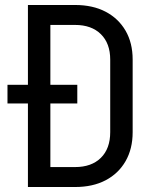

<svg xmlns="http://www.w3.org/2000/svg" viewBox="-20 -750 640 770"><path d="M92 0V-335H10V-410H92V-730H281Q352 -730 403.5 -703Q455 -676 483.5 -627Q512 -578 512 -511V-220Q512 -153 483.5 -103.5Q455 -54 403.5 -27Q352 0 281 0ZM182 -80H281Q347 -80 384.5 -117Q422 -154 422 -220V-511Q422 -576 384.5 -613Q347 -650 281 -650H182V-410H290V-335H182Z"/></svg>

Font: NKDuy Mono
Style: Regular
Weight: 400
Monospace: yes
Designer: NKDuy
Foundry: NKDuy
Version: Version 2.251; ttfautohint (v1.8.4.7-5d5b)